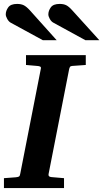

<svg xmlns="http://www.w3.org/2000/svg" viewBox="-35 -949 521 969"><path d="M-15.1 0V-49.8L43.9 -54.2Q55.2 -55.2 60.3 -57.9Q65.4 -60.5 66.9 -70.8L170.9 -601.1Q173.3 -609.9 168 -612.8Q162.6 -615.7 152.8 -616.2L96.2 -621.1V-670.9H397.9V-621.1L329.1 -616.2Q321.3 -615.7 318.4 -611.3Q315.4 -606.9 314 -600.1L210 -69.8Q207.5 -56.6 225.1 -55.2L288.1 -49.8V0ZM466.3 -746.1H396L234.4 -834.5Q223.6 -840.3 216.3 -853.5Q209 -866.7 209 -876.5Q209 -894.5 221.4 -911.9Q233.9 -929.2 266.1 -929.2Q286.1 -929.2 299.3 -922.6Q312.5 -916 329.1 -897.5ZM251 -746.1H181.2L19 -834.5Q8.8 -840.3 1.5 -853.5Q-5.9 -866.7 -5.9 -876.5Q-5.9 -894.5 6.6 -911.9Q19 -929.2 51.3 -929.2Q71.3 -929.2 84.7 -922.6Q98.1 -916 115.2 -897.5Z"/></svg>

Font: Charis
Style: Bold Italic
Weight: 700
Italic angle: -11°
Designer: Walt Agee, Miriam Martin, Annie Olsen, Victor Gaultney, Lorna Priest, Alan Ward, Bob Hallissy, Martin Hosken, Sharon Cor
Foundry: SIL Global
Version: Version 7.000